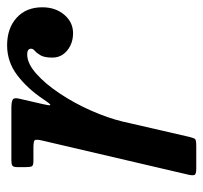

<svg xmlns="http://www.w3.org/2000/svg" viewBox="-36 -536 572 540"><g transform="rotate(-90 250.0 -266.0)"><path d="M68.5 -520Q58.5 -520 54.2 -517.2Q50 -514.5 50 -503.5V-479.5Q50 -466.5 52.5 -462.2Q55 -458 67.5 -458H104Q123 -458 125.8 -454.2Q128.5 -450.5 125 -434.5L28.5 -21.5Q26 -10 28 -5Q30 0 46 0H110Q126 0 129 -3.5Q132 -7 135 -19.5L178 -206.5Q188 -248.5 208.8 -295.5Q229.5 -342.5 256.8 -383.5Q284 -424.5 312.8 -450Q341.5 -475.5 367 -475.5Q383 -475.5 383 -464.5Q383 -459 376.8 -453.8Q370.5 -448.5 364.2 -437.5Q358 -426.5 358 -404.5Q358 -387.5 367.2 -374.5Q376.5 -361.5 392 -354Q407.5 -346.5 426.5 -346.5Q457.5 -346.5 478.5 -371.2Q499.5 -396 499.5 -433Q499.5 -478.5 470 -505.2Q440.5 -532 392.5 -532Q346 -532 308.5 -503.5Q271 -475 241.5 -431Q226.5 -408.5 224.5 -410.5Q222.5 -412.5 227.5 -433L242.5 -498Q246 -512.5 239.8 -516.2Q233.5 -520 216 -520Z"/></g></svg>

Font: Besley Medium
Style: Italic
Weight: 500
Italic angle: -13°
Designer: Owen Earl
Foundry: indestructible type*
Version: Version 2.001